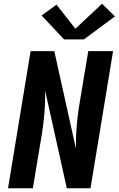

<svg xmlns="http://www.w3.org/2000/svg" viewBox="-20 -1009 640 1029"><path d="M23 0 144 -735H271L387 -212V-239Q387 -289 391.5 -339.5Q396 -390 404 -441L453 -735H586L465 0H338L222 -523V-496Q222 -446 217.5 -395.5Q213 -345 205 -294L156 0ZM430 -798H323L203 -926L283 -984L384 -855L527 -989L596 -921Z"/></svg>

Font: Iosevka SS04 XBd Ex
Style: Italic
Weight: 800
Width: 7
Italic angle: -9°
Monospace: yes
Designer: Belleve Invis
Foundry: Belleve Invis
Version: Version 19.0.0; ttfautohint (v1.8.4)